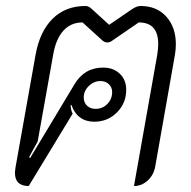

<svg xmlns="http://www.w3.org/2000/svg" viewBox="-20 -613 640 642"><path d="M30 -35Q30 -40 32 -54L99 -430Q113 -508 156 -550.5Q199 -593 266 -593Q277 -593 288 -582L345 -530L421 -582Q437 -593 450 -593Q504 -593 536 -557.5Q568 -522 568 -465Q568 -448 565 -430L499 -56Q494 -28 474 -9.5Q454 9 428 9L506 -431Q509 -451 509 -466Q509 -538 444 -538L358 -479Q348 -471 339 -471Q329 -471 321 -479L256 -538Q217 -538 192 -510.5Q167 -483 158 -431L106 -140L77 -87L81 -85L229 -331Q262 -387 325 -387Q359 -387 380.5 -366.5Q402 -346 402 -313Q402 -268 371 -237Q340 -206 295 -206Q267 -206 247.5 -220.5Q228 -235 219 -262L216 -261Q217 -244 223 -233L76 9Q30 9 30 -35ZM355 -305Q355 -321 344 -331.5Q333 -342 316 -342Q294 -342 277 -325.5Q260 -309 260 -287Q260 -270 271 -259.5Q282 -249 300 -249Q323 -249 339 -265.5Q355 -282 355 -305Z"/></svg>

Font: K2D ExtraLight
Style: Italic
Weight: 275
Italic angle: -10°
Designer: Katatrad Aksorn Co.,Ltd.
Foundry: Cadson Demak Co.,Ltd.
Version: Version 1.000; ttfautohint (v1.6)